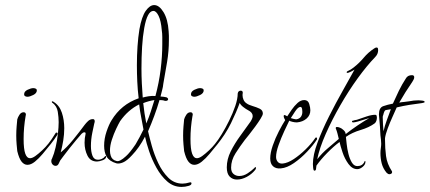

<svg xmlns="http://www.w3.org/2000/svg" viewBox="-20 -652 1692 756"><path d="M88 -271Q84 -271 79.5 -273Q75 -275 75 -281Q75 -292 88.5 -298.5Q102 -305 111 -305Q116 -305 120.5 -303Q125 -301 125 -296Q125 -285 111 -278Q97 -271 88 -271ZM148 -46Q133 -28 117.5 -15.5Q102 -3 88 -3Q75 -3 65 -15.5Q55 -28 48 -57Q47 -66 45.5 -83Q44 -100 44 -118Q44 -137 45.5 -154.5Q47 -172 48 -182Q50 -190 56.5 -200Q63 -210 73 -210Q82 -210 82 -200Q82 -199 81.5 -198Q81 -197 81 -196Q77 -173 75 -150.5Q73 -128 73 -105Q73 -65 79.5 -47Q86 -29 98 -29Q107 -29 119 -37.5Q131 -46 146 -60Q159 -72 171 -87Q183 -102 197 -125Q199 -130 203 -130Q210 -130 205 -120Q195 -104 180 -85Q165 -66 148 -46Z M199 1Q192 1 187 -4.5Q182 -10 182 -18Q182 -24 185 -28Q193 -46 199 -72Q205 -98 208 -125Q211 -152 211 -171Q211 -190 207.5 -212Q204 -234 187 -247Q184 -247 184 -251Q184 -253 186 -253Q189 -253 191 -251Q214 -237 223.5 -208.5Q233 -180 233 -147Q233 -123 229 -98.5Q225 -74 219 -52Q242 -70 268 -102Q294 -134 313 -160Q319 -168 327 -175.5Q335 -183 346 -183Q353 -183 353 -174Q353 -173 352.5 -170.5Q352 -168 351 -165Q349 -156 343.5 -129.5Q338 -103 338 -77Q338 -55 344 -39Q350 -23 366 -23Q373 -23 381 -26.5Q389 -30 393 -36Q394 -36 394.5 -37Q395 -38 396 -38Q398 -38 398 -36Q398 -26 384 -21Q370 -16 362 -16Q336 -16 324.5 -39Q313 -62 313 -90Q313 -99 314 -108Q315 -117 317 -125V-127Q317 -131 312 -131Q307 -131 301 -125Q293 -116 280 -100.5Q267 -85 253.5 -68Q240 -51 230 -37.5Q220 -24 217 -20Q215 -16 211 -7.5Q207 1 199 1Z M722 80Q709 84 695 84Q663 84 638.5 62.5Q614 41 596 8.5Q578 -24 567 -57Q556 -90 551 -114Q528 -70 500 -41Q480 -19 464.5 -12.5Q449 -6 438 -9Q411 -17 400 -35Q390 -52 390 -78Q390 -106 399.5 -134Q409 -162 419 -178Q457 -241 526 -265Q522 -298 520.5 -331Q519 -364 519 -395Q519 -434 521.5 -470Q524 -506 529 -537Q538 -587 554 -609.5Q570 -632 587 -632Q607 -632 624 -604Q641 -576 644 -529Q645 -520 645 -511.5Q645 -503 645 -494Q645 -451 638 -408.5Q631 -366 623 -322Q622 -310 618.5 -297.5Q615 -285 612 -272Q618 -272 623.5 -271Q629 -270 635 -269Q642 -266 642 -261Q642 -258 638.5 -256Q635 -254 629 -255Q624 -257 618.5 -257.5Q613 -258 608 -258Q599 -227 587.5 -196Q576 -165 563 -135Q568 -113 577.5 -78.5Q587 -44 603 -10Q619 24 642.5 47.5Q666 71 699 71Q711 71 728 66H730Q734 66 734 70Q734 77 722 80ZM542 -268Q553 -271 565.5 -273Q578 -275 592 -274Q606 -326 612.5 -378Q619 -430 619 -478Q619 -492 619 -506Q619 -520 617 -533Q614 -570 604.5 -589.5Q595 -609 584 -609Q560 -609 548 -542Q542 -509 539.5 -467.5Q537 -426 537 -382Q537 -352 538.5 -323Q540 -294 542 -268ZM556 -166Q566 -189 573.5 -212Q581 -235 588 -258Q567 -255 544 -246Q546 -226 549 -206Q552 -186 556 -166ZM439 -18Q451 -14 476 -37Q491 -50 514 -84Q522 -98 530 -112.5Q538 -127 545 -142Q541 -166 536 -190Q531 -214 528 -241Q484 -219 453 -175Q447 -165 437.5 -145Q428 -125 420.5 -102Q413 -79 413 -59Q413 -48 416 -39Q421 -22 439 -18Z M745 -271Q741 -271 736.5 -273Q732 -275 732 -281Q732 -292 745.5 -298.5Q759 -305 768 -305Q773 -305 777.5 -303Q782 -301 782 -296Q782 -285 768 -278Q754 -271 745 -271ZM805 -46Q790 -28 774.5 -15.5Q759 -3 745 -3Q732 -3 722 -15.5Q712 -28 705 -57Q704 -66 702.5 -83Q701 -100 701 -118Q701 -137 702.5 -154.5Q704 -172 705 -182Q707 -190 713.5 -200Q720 -210 730 -210Q739 -210 739 -200Q739 -199 738.5 -198Q738 -197 738 -196Q734 -173 732 -150.5Q730 -128 730 -105Q730 -65 736.5 -47Q743 -29 755 -29Q764 -29 776 -37.5Q788 -46 803 -60Q816 -72 828 -87Q840 -102 854 -125Q856 -130 860 -130Q867 -130 862 -120Q852 -104 837 -85Q822 -66 805 -46Z M922 41Q939 41 955 30.5Q971 20 981 10Q984 6 986 6Q988 6 988 9Q988 14 984 18Q971 34 951.5 44.5Q932 55 913 55Q896 55 884.5 43.5Q873 32 873 7Q873 -25 888.5 -56Q904 -87 926 -117Q948 -147 967 -174Q975 -187 975 -195Q975 -209 957 -218Q949 -222 938 -230.5Q927 -239 924 -247Q911 -211 889.5 -167Q868 -123 833 -80Q829 -74 825 -74Q823 -74 823 -77Q823 -81 827 -86Q838 -99 853 -123.5Q868 -148 882.5 -177.5Q897 -207 906.5 -235Q916 -263 916 -284Q918 -295 928 -295Q936 -295 936 -286Q935 -283 935 -277Q935 -268 939 -259Q943 -250 951 -245Q959 -239 974.5 -234.5Q990 -230 1002.5 -224Q1015 -218 1015 -205Q1015 -199 1006 -184.5Q997 -170 984.5 -153Q972 -136 960.5 -121.5Q949 -107 944 -101Q925 -76 907.5 -48.5Q890 -21 890 8Q890 25 899.5 33Q909 41 922 41Z M1086 11Q1067 13 1055.5 3Q1044 -7 1044 -28Q1044 -50 1054 -79Q1064 -108 1078 -135Q1092 -162 1103 -179Q1102 -180 1099.5 -185.5Q1097 -191 1097 -195Q1097 -199 1100 -199Q1103 -199 1111 -194Q1118 -205 1128.5 -220Q1139 -235 1151.5 -246.5Q1164 -258 1178 -258Q1193 -258 1197.5 -243Q1202 -228 1202 -218Q1202 -198 1187 -185Q1172 -172 1149 -170Q1140 -170 1130.5 -172.5Q1121 -175 1119 -177Q1112 -163 1099.5 -136Q1087 -109 1077 -81Q1067 -53 1067 -34Q1067 -23 1073.5 -15Q1080 -7 1093 -8Q1113 -10 1136.5 -25.5Q1160 -41 1183 -63.5Q1206 -86 1221 -108Q1223 -111 1225 -111Q1227 -111 1228 -108Q1229 -105 1228 -103Q1214 -81 1189.5 -55Q1165 -29 1137.5 -10Q1110 9 1086 11ZM1146 -182Q1160 -184 1166 -194Q1172 -204 1170 -218Q1170 -222 1168.5 -226.5Q1167 -231 1162 -231Q1153 -230 1141.5 -212.5Q1130 -195 1125 -187Q1127 -186 1135.5 -184Q1144 -182 1146 -182Z M1218 20Q1214 20 1213 8.5Q1212 -3 1212 -6Q1212 -42 1230.5 -91.5Q1249 -141 1276 -194.5Q1303 -248 1330.5 -296.5Q1358 -345 1376 -378Q1372 -375 1362 -370Q1352 -365 1348 -365Q1345 -365 1345 -367Q1345 -371 1349 -372Q1356 -375 1361.5 -378.5Q1367 -382 1372 -386Q1394 -403 1412 -424.5Q1430 -446 1453 -461Q1455 -462 1457.5 -463.5Q1460 -465 1462 -465Q1467 -465 1468 -461.5Q1469 -458 1469 -455Q1469 -439 1457 -427Q1425 -394 1389 -344.5Q1353 -295 1320 -237.5Q1287 -180 1262.5 -124.5Q1238 -69 1229 -25Q1249 -50 1270 -67.5Q1291 -85 1314 -105Q1312 -114 1309 -125.5Q1306 -137 1303 -144Q1302 -145 1302 -148Q1302 -152 1307 -152Q1312 -152 1319 -149Q1325 -147 1333 -139.5Q1341 -132 1341 -124Q1386 -159 1434 -187Q1429 -186 1415.5 -181.5Q1402 -177 1389 -173.5Q1376 -170 1371 -170Q1366 -170 1366 -173Q1366 -177 1371 -177Q1376 -179 1380.5 -179.5Q1385 -180 1390 -182Q1404 -187 1423.5 -193.5Q1443 -200 1457 -200Q1462 -200 1463 -196Q1464 -192 1464 -189Q1464 -183 1462 -176.5Q1460 -170 1455 -166Q1433 -150 1399.5 -140Q1366 -130 1342 -113Q1343 -104 1345 -85Q1347 -66 1352 -46Q1357 -26 1365.5 -12Q1374 2 1387 2Q1407 2 1415 -15Q1415 -18 1417 -18Q1419 -18 1419 -15Q1419 -4 1408 5Q1397 14 1387 14Q1367 14 1352 -6.5Q1337 -27 1328.5 -53Q1320 -79 1317 -93Q1294 -76 1268.5 -50Q1243 -24 1226 0Q1225 4 1224.5 12Q1224 20 1218 20Z M1513 34Q1508 34 1502 28Q1488 11 1483 -8.5Q1478 -28 1478 -49Q1478 -59 1479.5 -68.5Q1481 -78 1481 -86Q1481 -94 1480 -102.5Q1479 -111 1478 -119Q1477 -136 1476 -154Q1475 -172 1473 -190Q1473 -193 1472.5 -195.5Q1472 -198 1472 -201Q1472 -228 1489 -234Q1506 -240 1527 -244Q1538 -269 1550.5 -294.5Q1563 -320 1578 -343Q1585 -356 1602 -356Q1611 -356 1611 -348Q1611 -343 1608.5 -338.5Q1606 -334 1603 -329Q1576 -290 1552 -248Q1562 -250 1570.5 -250.5Q1579 -251 1590 -253Q1599 -255 1609 -256Q1619 -257 1628 -257Q1630 -257 1641 -256Q1652 -255 1652 -251Q1652 -248 1647.5 -247.5Q1643 -247 1641 -246Q1616 -243 1591.5 -239Q1567 -235 1542 -229Q1536 -215 1525.5 -192Q1515 -169 1506.5 -146Q1498 -123 1496 -108V-102Q1496 -68 1500 -37.5Q1504 -7 1523 22Q1523 23 1523.5 23.5Q1524 24 1524 25Q1524 30 1520.5 32Q1517 34 1513 34ZM1490 -135Q1495 -157 1503 -178.5Q1511 -200 1519 -222Q1504 -220 1498.5 -218.5Q1493 -217 1489 -199Q1487 -196 1487 -190Q1487 -176 1488 -162.5Q1489 -149 1490 -135Z"/></svg>

Font: Fuggles
Style: Regular
Weight: 400
Designer: Rob Leuschke
Foundry: Robert E. Leuschke
Version: Version 1.100; ttfautohint (v1.8.3)